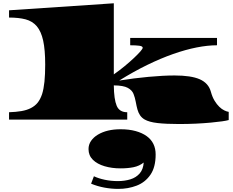

<svg xmlns="http://www.w3.org/2000/svg" viewBox="-20 -748 1458 1201"><path d="M1099.6 27.8Q1018.6 27.8 965.6 21.7Q912.6 15.6 884.8 -0.5Q867.7 -10.3 856.4 -26.4Q845.7 -42 839.8 -63Q834 -84 829.1 -111.3Q824.2 -137.7 815.2 -160.6Q806.2 -183.6 779.1 -198.5Q752 -213.4 691.9 -213.9Q692.9 -126.5 710 -86.2Q727.1 -45.9 775.9 -45.9V0H36.6V-45.9Q80.6 -47.4 114.3 -53.2Q182.1 -64.9 215.3 -105.5Q232.4 -127 243.2 -159.2Q253.4 -191.4 258.1 -237.1Q262.7 -282.7 262.7 -343.8Q262.7 -436.5 250 -494.1Q237.3 -551.8 210 -584Q182.6 -615.7 139.9 -627Q97.2 -638.2 36.6 -638.2V-683.6L691.9 -727.5V-282.7Q727.5 -307.6 760.3 -334.7Q793 -361.8 817.9 -385.3Q872.6 -437 872.6 -449.2Q872.6 -459 851.6 -461.9Q830.6 -464.8 794.4 -464.8V-510.7H1337.4V-464.8Q1279.3 -464.8 1210 -451.2Q1140.6 -437.5 1063 -410.2Q984.9 -382.8 899.9 -341.3Q814.9 -299.8 725.6 -244.1Q816.4 -258.8 908.9 -267.3Q1001.5 -275.9 1072.3 -275.9Q1174.8 -275.9 1229 -252.4Q1284.7 -228 1299.3 -173.3Q1308.1 -141.1 1322 -118.2Q1335.9 -95.2 1351.6 -80.1Q1367.2 -64.9 1383.1 -57.4Q1398.9 -49.8 1410.6 -48.3V2.9Q1397.9 6.8 1368.7 11Q1339.4 15.1 1298.3 19Q1256.8 22.9 1206.1 25.4Q1155.3 27.8 1099.6 27.8ZM719.7 433.6Q676.8 433.6 633.1 425.5Q589.4 417.5 549.8 400.9L567.4 354.5Q596.2 368.2 635.5 376.5Q674.8 384.8 716.8 384.8Q759.8 384.8 795.4 373.8Q831.1 362.8 853.5 337.2Q876 311.5 878.9 268.6Q851.6 290.5 815.4 297.9Q779.3 305.2 733.9 305.2Q679.7 305.2 634 291.7Q588.4 278.3 561 251.5Q533.7 224.6 533.7 184.6Q533.7 156.2 549.6 133.3Q565.4 110.4 592.3 94.2Q648.9 60.5 733.9 60.5Q787.1 60.5 828.1 71.8Q869.1 83 897.5 103.5Q953.6 144 953.6 218.3Q953.6 297.9 920.9 345.2Q888.2 392.6 835 413.1Q781.7 433.6 719.7 433.6Z"/></svg>

Font: Asset
Style: Regular
Weight: 400
Version: Version 1.003; ttfautohint (v1.8.4.7-5d5b)